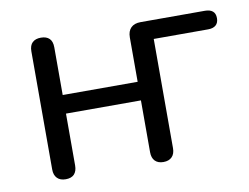

<svg xmlns="http://www.w3.org/2000/svg" viewBox="-61 -577 865 668"><g transform="rotate(-10 371.5 -243.0)"><path d="M120.7 6.9Q101.3 6.9 90.7 -4Q80 -14.9 80 -34.8V-452Q80 -472.9 90.7 -483.1Q101.3 -493.3 120.7 -493.3Q140.1 -493.3 150.6 -483.1Q161 -472.9 161 -452V-283.6H425.8V-440.2Q425.8 -462.5 437.7 -474.4Q449.6 -486.3 471.9 -486.3H699Q717 -486.3 726.5 -478.3Q736 -470.3 736 -453.8Q736 -437.7 726.5 -429.2Q717 -420.7 699 -420.7H506.8V-34.8Q506.8 -14.9 496.1 -4Q485.4 6.9 466 6.9Q446.7 6.9 436.2 -4Q425.8 -14.9 425.8 -34.8V-217.9H161V-34.8Q161 -14.9 151.1 -4Q141.1 6.9 120.7 6.9Z"/></g></svg>

Font: Nunito ExtraLight
Style: Regular
Weight: 200
Designer: Vernon Adams
Foundry: Vernon Adams
Version: Version 3.602